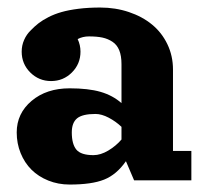

<svg xmlns="http://www.w3.org/2000/svg" viewBox="-20 -479 553 510"><path d="M439.5 -294.2V-78.1H488.3V0H336.2L314.5 -50.8Q289.6 -15.1 256.7 -2Q223.9 11.2 165 11.2Q134.5 11.2 108.3 0.6Q82 -10 63.6 -28.3Q45.2 -46.6 34.8 -72.3Q24.4 -97.9 24.4 -127.2Q24.4 -177.7 64 -211.1Q103.5 -244.4 165 -244.4Q214.6 -244.4 247.1 -235Q279.5 -225.6 302.7 -205.1V-308.6Q302.7 -330.6 296.8 -345.3Q290.8 -360.1 278.8 -368Q266.8 -376 252 -379.2Q237.1 -382.3 216.3 -382.3Q199.7 -382.3 186.3 -375.2Q193.8 -359.4 193.8 -341.8Q193.8 -309.3 171 -286.5Q148.2 -263.7 115.7 -263.7Q83.3 -263.7 60.4 -286.5Q37.6 -309.3 37.6 -341.8Q37.6 -358.4 44.1 -373Q50.5 -387.7 62 -398.7Q71.8 -408.9 82.3 -417.1Q92.8 -425.3 108.8 -433.5Q124.8 -441.7 143.6 -447Q162.4 -452.4 188.6 -455.7Q214.8 -459 246.1 -459Q286.6 -459 322.3 -447Q357.9 -435.1 383.8 -413.8Q409.7 -392.6 424.6 -361.6Q439.5 -330.6 439.5 -294.2ZM302.7 -108.4V-142.1Q287.6 -156.5 268.7 -166.4Q249.8 -176.3 233.6 -176.3Q199 -176.3 184.8 -164.7Q170.7 -153.1 170.7 -127.2Q170.7 -96.2 182.9 -81.5Q195.1 -66.9 228.3 -66.9Q247.1 -66.9 267.5 -79Q287.8 -91.1 302.7 -108.4Z"/></svg>

Font: Orelega One
Style: Regular
Weight: 400
Version: Version 1.1 ; ttfautohint (v1.8.3)